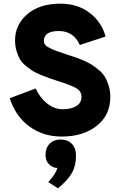

<svg xmlns="http://www.w3.org/2000/svg" viewBox="-20 -732 663 1046"><path d="M317 12Q215 12 140 -43Q65 -98 33 -197L174 -250Q198 -199 237 -168Q276 -137 321 -137Q369 -137 396.5 -154.5Q424 -172 424 -205Q424 -236 393 -253Q362 -270 294 -291Q262 -301 247 -306.5Q232 -312 202.5 -324Q173 -336 157.5 -346Q142 -356 120.5 -373.5Q99 -391 88.5 -409.5Q78 -428 70 -454.5Q62 -481 62 -512Q62 -597 128.5 -654.5Q195 -712 309 -712Q403 -712 468.5 -662Q534 -612 555 -533L415 -487Q380 -563 301 -563Q219 -563 219 -509Q219 -497 226.5 -487.5Q234 -478 255.5 -468Q277 -458 288.5 -454Q300 -450 335 -438Q366 -428 383 -422.5Q400 -417 430 -404.5Q460 -392 477.5 -381Q495 -370 517.5 -351.5Q540 -333 552 -312.5Q564 -292 572.5 -264Q581 -236 581 -204Q581 -104 506.5 -46Q432 12 317 12ZM243 260Q283 217 293 183Q267 183 247.5 163.5Q228 144 228 111Q228 74 250.5 51Q273 28 309 28Q348 28 371 51Q394 74 394 117Q394 171 372 210Q350 249 296 294Z"/></svg>

Font: Overpass Heavy
Style: Regular
Weight: 900
Designer: Delve Withrington, Thomas Jockin
Foundry: Delve Fonts
Version: Version 3.000;DELV;Overpass